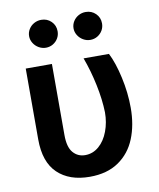

<svg xmlns="http://www.w3.org/2000/svg" viewBox="-84 -804 730 881"><g transform="rotate(-10 281.0 -364.0)"><path d="M181.6 -530.3V-199.2Q181.6 -142.6 203.6 -117.2Q225.6 -91.8 259.8 -91.8Q295.9 -91.8 324 -116.2Q352.1 -140.6 367.4 -181.6Q382.8 -222.7 382.8 -269.5Q381.3 -329.1 366.7 -398.9Q352.1 -468.8 329.1 -530.3H447.3Q470.7 -484.9 486.8 -412.4Q502.9 -339.8 502.9 -269.5Q502.9 -189.9 477.5 -127Q452.1 -64 398.4 -27.1Q344.7 9.8 263.7 9.8Q168.5 9.8 114 -42.5Q59.6 -94.7 59.6 -200.2V-530.3ZM100.6 -673.8Q100.6 -691.4 109.9 -706.3Q119.1 -721.2 134.5 -729.7Q149.9 -738.3 168 -738.3Q195.8 -738.3 214.6 -719.7Q233.4 -701.2 233.4 -673.8Q233.4 -656.2 224.9 -641.4Q216.3 -626.5 201.2 -617.4Q186 -608.4 168 -608.4Q150.4 -608.4 134.8 -617.4Q119.1 -626.5 109.9 -641.6Q100.6 -656.7 100.6 -673.8ZM307.6 -673.8Q307.6 -691.4 316.9 -706.3Q326.2 -721.2 341.6 -729.7Q356.9 -738.3 375 -738.3Q402.8 -738.3 421.6 -719.7Q440.4 -701.2 440.4 -673.8Q440.4 -656.2 431.9 -641.4Q423.3 -626.5 408.2 -617.4Q393.1 -608.4 375 -608.4Q357.4 -608.4 341.8 -617.4Q326.2 -626.5 316.9 -641.6Q307.6 -656.7 307.6 -673.8Z"/></g></svg>

Font: Pretendard GOV SemiBold
Style: Regular
Weight: 600
Designer: Base glyphs from Inter by Rasmus Andersson; Hangeul glyphs from Noto Sans CJK(Source Han Sans) by Jang Soo-young and Kan
Foundry: Kil Hyung-jin
Version: Version 1.309